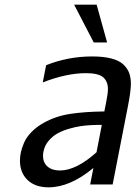

<svg xmlns="http://www.w3.org/2000/svg" viewBox="-20 -781 574 813"><path d="M433.6 -601.1H377L293.9 -761.2H389.2ZM370.1 -542Q418 -542 451.2 -533.4Q484.4 -524.9 502 -508.3Q519.5 -491.7 526.9 -472.2Q534.2 -452.6 534.2 -426.3Q534.2 -395 522 -333L457 0H361.8L375.5 -69.8Q276.9 12.2 185.5 12.2Q128.9 12.2 96.7 -18.8Q64.5 -49.8 64.5 -100.6Q64.5 -118.2 68.4 -136.2Q72.3 -154.3 82 -177Q91.8 -199.7 113.3 -221.9Q134.8 -244.1 165.5 -261.2Q216.8 -289.6 277.6 -298.8Q338.4 -308.1 421.9 -309.1L429.7 -349.1Q437 -384.8 437 -403.8Q437 -436.5 416.7 -453.9Q396.5 -471.2 343.8 -471.2Q261.7 -471.2 161.1 -432.1L175.3 -504.9Q268.6 -542 370.1 -542ZM388.7 -136.2 411.1 -252Q406.2 -252 398.2 -252.2Q390.1 -252.4 366.5 -251.2Q342.8 -250 321 -246.8Q299.3 -243.7 271.7 -235.6Q244.1 -227.5 223.1 -215.8Q202.1 -204.1 185.5 -184.3Q168.9 -164.6 164.1 -139.2Q162.1 -130.9 162.1 -121.1Q162.1 -92.8 181.2 -75.9Q200.2 -59.1 233.4 -59.1Q302.7 -59.1 388.7 -136.2Z"/></svg>

Font: Aurulent Sans
Style: Italic
Weight: 400
Italic angle: -11°
Version: Version 2007.05.04